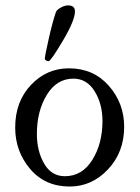

<svg xmlns="http://www.w3.org/2000/svg" viewBox="-20 -681 516 709"><path d="M231.4 -661.1Q256.8 -661.1 256.8 -638.7Q256.8 -606.4 213.4 -532.7Q169.9 -459 160.2 -455.1H157.2Q154.3 -455.1 149.9 -458Q145.5 -460.9 145.5 -463.9Q145.5 -473.6 159.7 -536.6Q173.8 -599.6 186.5 -636.7Q189.5 -644.5 204.1 -652.8Q218.8 -661.1 231.4 -661.1ZM358.4 -234.4Q358.4 -296.9 329.6 -343.8Q300.8 -390.6 251 -390.6Q189.5 -390.6 152.8 -330.6Q116.2 -270.5 116.2 -186.5Q116.2 -123 143.1 -76.7Q169.9 -30.3 219.7 -30.3Q283.2 -30.3 320.8 -90.3Q358.4 -150.4 358.4 -234.4ZM234.4 -428.7Q325.2 -428.7 381.8 -364.3Q438.5 -299.8 438.5 -212.9Q438.5 -119.1 378.9 -55.7Q319.3 7.8 237.3 7.8Q146.5 7.8 91.3 -57.1Q36.1 -122.1 36.1 -210Q36.1 -305.7 94.2 -367.2Q152.3 -428.7 234.4 -428.7Z"/></svg>

Font: Crimson Text
Style: Roman
Weight: 400
Version: Version 0.13